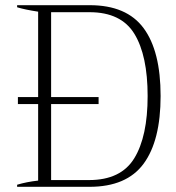

<svg xmlns="http://www.w3.org/2000/svg" viewBox="-20 -720 678 740"><path d="M599 -350Q599 -178 533.5 -89Q468 0 325 0H46V-8Q82 -19 127 -24V-319H49V-346H127V-675Q75 -683 46 -692V-700H326Q468 -700 533.5 -611.5Q599 -523 599 -350ZM549 -350Q549 -506 498 -589.5Q447 -673 325 -673H177V-346H360V-319H177V-26H323Q446 -26 497.5 -110Q549 -194 549 -350Z"/></svg>

Font: Trirong ExtraLight
Style: Regular
Weight: 275
Designer: Katatrad Team
Foundry: CadsonDemak
Version: Version 1.001